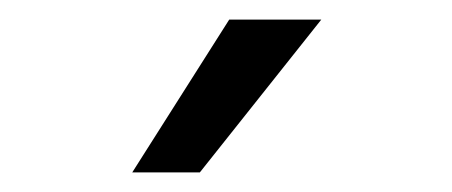

<svg xmlns="http://www.w3.org/2000/svg" viewBox="-20 -818 461 196"><path d="M184 -642H115L214 -798H308Z"/></svg>

Font: Hind Vadodara
Style: Regular
Weight: 400
Designer: Hitesh Malaviya
Foundry: Indian Type Foundry
Version: Version 0.702;PS 1.0;hotconv 1.0.81;makeotf.lib2.5.63406